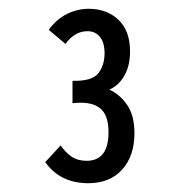

<svg xmlns="http://www.w3.org/2000/svg" viewBox="-20 -656 415 437"><path d="M181 -239Q117 -239 83 -287L118 -325Q129 -309 143 -299.5Q157 -290 177 -290Q227 -290 227 -355Q227 -396 206 -411Q185 -426 145 -421V-472Q190 -471 204 -489.5Q218 -508 218 -535Q218 -559 207.5 -572Q197 -585 179 -585Q150 -585 129 -556L91 -588Q108 -612 132 -624Q156 -636 182 -636Q223 -636 249.5 -611Q276 -586 276 -539Q276 -507 263.5 -484.5Q251 -462 229 -452Q253 -441 269.5 -417Q286 -393 286 -353Q286 -301 258 -270Q230 -239 181 -239Z"/></svg>

Font: Inconsolata Condensed SemiBold
Style: Regular
Weight: 600
Width: 3
Monospace: yes
Designer: Raph Levien, Cyreal, Brenton Simpson
Foundry: Raph Levien, Cyreal, Google
Version: Version 3.100; ttfautohint (v1.8.4.7-5d5b)